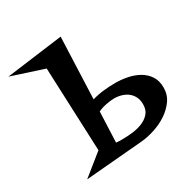

<svg xmlns="http://www.w3.org/2000/svg" viewBox="-336 -932 1255 1271"><g transform="rotate(-30 291.5 -297.0)"><path d="M713.9 -117.2Q713.9 -62.5 683.6 -20.5Q653.3 21.5 607.9 51.3Q562.5 81.1 508.8 98.1Q455.1 115.2 409.2 119.1L-28.3 156.2L132.8 26.4L106.4 -613.3L-139.6 -693.4L292 -750L273.4 -281.2Q316.4 -293.9 361.8 -298.8Q407.2 -303.7 452.1 -303.7Q497.1 -303.7 543.5 -294.4Q589.8 -285.2 627.9 -263.7Q666 -242.2 689.9 -206.5Q713.9 -170.9 713.9 -117.2ZM541 -89.8Q541 -122.1 529.3 -146Q517.6 -169.9 497.6 -186Q477.5 -202.1 450.7 -210.4Q423.8 -218.8 393.6 -218.8Q366.2 -218.8 330.1 -211.4Q293.9 -204.1 268.6 -191.4L258.8 41Q271.5 43 283.7 43Q295.9 43 307.6 43Q341.8 43 382.3 38.6Q422.9 34.2 458 20.5Q493.2 6.8 517.1 -19.5Q541 -45.9 541 -89.8Z"/></g></svg>

Font: Fontdiner Swanky
Style: Regular
Weight: 400
Designer: Font Diner, Inc
Foundry: Font Diner, Inc
Version: Version 1.000